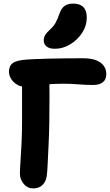

<svg xmlns="http://www.w3.org/2000/svg" viewBox="-20 -1036 615 1071"><path d="M164 15Q133 15 112 -10.5Q91 -36 91 -68Q91 -86 94 -130.5Q97 -175 100 -234.5Q103 -294 103 -354Q103 -433 103 -484Q103 -535 103 -568Q103 -601 101 -626L253 -631Q255 -622 255.5 -587Q256 -552 256 -492.5Q256 -433 255 -351Q254 -288 251 -228.5Q248 -169 246 -123Q244 -77 241 -56Q237 -24 217.5 -4.5Q198 15 164 15ZM113 -553Q92 -553 72.5 -565.5Q53 -578 41.5 -597Q30 -616 30 -636Q30 -669 52 -684.5Q74 -700 131 -704Q145 -705 178.5 -706.5Q212 -708 256.5 -709Q301 -710 349.5 -710.5Q398 -711 443 -711Q490 -711 518.5 -699Q547 -687 560 -667Q573 -647 573 -623Q573 -593 554 -577.5Q535 -562 499 -562Q461 -562 417.5 -565.5Q374 -569 337 -569Q289 -569 244.5 -565.5Q200 -562 165.5 -557.5Q131 -553 113 -553ZM286 -764Q255 -764 239.5 -777Q224 -790 224 -811Q224 -827 232 -840.5Q240 -854 257 -869Q279 -889 290 -909Q301 -929 311 -958Q323 -992 342 -1004Q361 -1016 388 -1016Q425 -1016 444.5 -997Q464 -978 464 -938Q464 -892 438 -852.5Q412 -813 371.5 -788.5Q331 -764 286 -764Z"/></svg>

Font: Shantell Sans
Style: Bold
Weight: 700
Designer: Stephen Nixon, Anya Danilova, Shantell Martin
Foundry: Arrow Type
Version: Version 1.011;[c5ecc13dd]